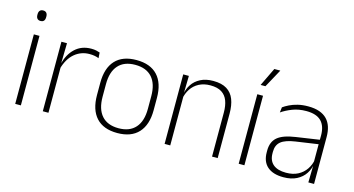

<svg xmlns="http://www.w3.org/2000/svg" viewBox="-76 -983 2390 1298"><g transform="rotate(15 1119.0 -334.5)"><path d="M78 0V-486.5H117.5V0ZM98 -585.5Q82.5 -585.5 74.8 -594.5Q67 -603.5 67 -620.5V-624.5Q67 -641 74.8 -650Q82.5 -659 98 -659Q113 -659 120.8 -650Q128.5 -641 128.5 -624.5V-620.5Q128.5 -603 120.8 -594.2Q113 -585.5 98 -585.5Z M307.5 -305 294.5 -334 305 -337.5Q321.5 -409.5 366.5 -451.5Q411.5 -493.5 479.5 -493.5Q499 -493.5 514 -490.2Q529 -487 539.5 -483L542 -444Q529.5 -449.5 513 -452.5Q496.5 -455.5 477 -455.5Q417.5 -455.5 372.5 -417.5Q327.5 -379.5 307.5 -305ZM271 0V-486.5H310L307 -338L310.5 -334.5V0Z M794.5 12Q697 12 646.8 -43Q596.5 -98 596.5 -201V-286.5Q596.5 -389.5 647 -444Q697.5 -498.5 794.5 -498.5Q891.5 -498.5 942.2 -444Q993 -389.5 993 -286.5V-201Q993 -98 942.2 -43Q891.5 12 794.5 12ZM794.5 -21.5Q871.5 -21.5 912.2 -67.2Q953 -113 953 -199.5V-288Q953 -374 912.5 -419.5Q872 -465 794.5 -465Q717 -465 676.5 -419.5Q636 -374 636 -288V-199.5Q636 -113 676.5 -67.2Q717 -21.5 794.5 -21.5Z M1455.5 0V-308Q1455.5 -356 1442.5 -390.5Q1429.5 -425 1400 -443.8Q1370.5 -462.5 1321 -462.5Q1275.5 -462.5 1241.5 -444.5Q1207.5 -426.5 1187 -395.2Q1166.5 -364 1159.5 -324L1148.5 -356H1158.5Q1164 -394 1185 -426Q1206 -458 1243 -477.2Q1280 -496.5 1332 -496.5Q1391.5 -496.5 1427.2 -474.2Q1463 -452 1479 -410.8Q1495 -369.5 1495 -311.5V0ZM1123.5 0V-486.5H1163L1160.5 -362.5L1163 -361V0Z M1642 0V-486.5H1682V0ZM1709 -681H1751L1681 -553H1647.5V-553.5Z M2129.5 0 2132 -125 2130 -131.5V-290L2130.5 -328Q2130.5 -394.5 2097 -428.5Q2063.5 -462.5 1992.5 -462.5Q1938.5 -462.5 1895.2 -445.5Q1852 -428.5 1821 -407L1825.5 -444Q1842 -456 1866.8 -468.2Q1891.5 -480.5 1924 -488.5Q1956.5 -496.5 1997 -496.5Q2042 -496.5 2074.8 -485Q2107.5 -473.5 2128.5 -451.8Q2149.5 -430 2159.5 -399Q2169.5 -368 2169.5 -328.5V0ZM1956 10Q1883.5 10 1844.2 -24.2Q1805 -58.5 1805 -124V-136.5Q1805 -197.5 1843 -229.8Q1881 -262 1968 -274.5L2139.5 -300L2141.5 -269L1973.5 -244.5Q1905 -234.5 1874.8 -210Q1844.5 -185.5 1844.5 -138.5V-128Q1844.5 -77 1875.5 -50.5Q1906.5 -24 1966 -24Q2014.5 -24 2049.2 -42.2Q2084 -60.5 2105.2 -91.8Q2126.5 -123 2133 -162L2143.5 -131H2134.5Q2129.5 -94 2108.5 -61.8Q2087.5 -29.5 2049.5 -9.8Q2011.5 10 1956 10Z"/></g></svg>

Font: Anek Bangla ExtraLight
Style: Regular
Weight: 250
Designer: Sulekha Rajkumar (Bangla), Yesha Goshar (Latin)
Foundry: Ek Type
Version: Version 1.003